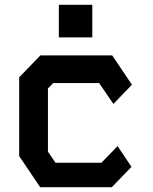

<svg xmlns="http://www.w3.org/2000/svg" viewBox="-20 -781 640 801"><path d="M148.5 -550H448L530.5 -427.5L453 -347.5L393.5 -434.5H202L180 -412V-148.5L211.5 -102H403L470.5 -171.5L528.5 -85L446.5 0H147.5L60 -130V-458.5ZM225.5 -625V-761H365V-625Z"/></svg>

Font: Kode Mono
Style: Regular
Weight: 400
Monospace: yes
Designer: Isa Ozler
Foundry: Kadena LLC
Version: Version 1.000;gftools[0.9.28]